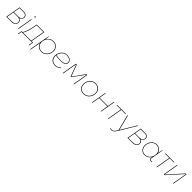

<svg xmlns="http://www.w3.org/2000/svg" viewBox="814 -3365 6250 6250"><g transform="rotate(45 3939.5 -240.0)"><path d="M49 0H282C389 0 470 -55 470 -152C470 -206 437 -247 380 -268C443 -284 487 -334 487 -401C487 -466 434 -520 358 -520H141ZM72 -18 115 -262H303C398 -262 450 -211 450 -149C450 -64 377 -19 278 -19ZM118 -281 157 -501H355C420 -501 467 -456 467 -400C467 -325 410 -281 323 -281Z M592 0H612L702 -520H682ZM715 -635C727 -635 739 -646 739 -660C739 -670 732 -680 720 -680C706 -680 695 -667 695 -654C695 -643 702 -635 715 -635Z M709 128H728L751 0H1241L1218 128H1237L1263 -19H1193L1281 -520H929L912 -425C878 -232 834 -101 777 -19H735ZM798 -19C853 -98 897 -228 931 -425L944 -501H1257L1173 -19Z M1347 200H1367L1432 -171C1453 -67 1539 5 1661 5C1828 5 1935 -139 1935 -294C1935 -426 1843 -525 1704 -525C1597 -525 1516 -469 1470 -389C1475 -420 1483 -471 1487 -520H1473ZM1663 -14C1529 -14 1446 -105 1446 -227L1448 -259L1456 -306C1485 -421 1578 -506 1702 -506C1831 -506 1915 -417 1915 -292C1915 -147 1813 -14 1663 -14Z M2293 7C2372 7 2441 -22 2496 -76L2482 -90C2431 -39 2368 -12 2296 -12C2169 -12 2083 -90 2083 -220L2084 -251C2138 -240 2218 -230 2315 -230C2423 -230 2543 -252 2543 -367C2543 -472 2434 -524 2336 -524C2176 -524 2062 -384 2062 -220C2062 -79 2155 7 2293 7ZM2087 -269C2106 -396 2199 -505 2334 -505C2421 -505 2524 -460 2524 -366C2524 -264 2408 -248 2315 -248C2217 -248 2136 -259 2087 -269Z M2644 0H2664L2751 -501H2761L2906 -105H2938L3221 -501H3231L3144 0H3164L3254 -520H3213L2930 -124H2920L2775 -520H2734Z M3602 5C3766 5 3878 -135 3878 -294C3878 -429 3786 -525 3644 -525C3478 -525 3369 -381 3369 -226C3369 -91 3463 5 3602 5ZM3603 -15C3473 -15 3389 -104 3389 -228C3389 -374 3492 -505 3643 -505C3773 -505 3858 -416 3858 -292C3858 -146 3755 -15 3603 -15Z M4485 -520 4444 -282H4062L4103 -520H4083L3993 0H4013L4059 -263H4441L4395 0H4415L4505 -520Z M4629 -501H4821L4734 0H4754L4841 -501H5033L5036 -520H4632Z M5082 195C5144 195 5193 152 5261 38L5595 -520H5573L5264 -4H5257L5124 -520H5102L5244 28C5184 134 5138 176 5085 176C5056 176 5033 169 5015 156L5012 177C5029 188 5053 195 5082 195Z M5628 0H5861C5968 0 6049 -55 6049 -152C6049 -206 6016 -247 5959 -268C6022 -284 6066 -334 6066 -401C6066 -466 6013 -520 5937 -520H5720ZM5651 -18 5694 -262H5882C5977 -262 6029 -211 6029 -149C6029 -64 5956 -19 5857 -19ZM5697 -281 5736 -501H5934C5999 -501 6046 -456 6046 -400C6046 -325 5989 -281 5902 -281Z M6700 3C6717 3 6729 1 6745 -3L6749 -24C6731 -19 6718 -17 6699 -17C6648 -17 6646 -62 6656 -118L6674 -221L6679 -249L6726 -520H6711C6697 -464 6687 -408 6676 -352C6655 -454 6574 -525 6458 -525C6297 -525 6194 -381 6194 -226C6194 -94 6282 5 6415 5C6516 5 6593 -49 6638 -126L6636 -119C6616 -36 6647 3 6700 3ZM6456 -506C6584 -506 6663 -415 6663 -293C6663 -141 6563 -14 6417 -14C6294 -14 6214 -103 6214 -228C6214 -373 6312 -506 6456 -506Z M6859 -501H7051L6964 0H6984L7071 -501H7263L7266 -520H6862Z M7302 0H7343L7794 -501H7805L7718 0H7738L7828 -520H7787L7336 -19H7325L7412 -520H7392Z"/></g></svg>

Font: Fixel Display 20240404 Thin
Style: Italic
Weight: 100
Italic angle: -10°
Designer: AlfaBravo + MacPaw
Foundry: Kyrylo Tkachov, Marchela Mozhyna, Serhii Makarenko, Maria Weinstein, Zakhar Kryvoshyya
Version: Version 1.211;Glyphs 3.2 (3225)